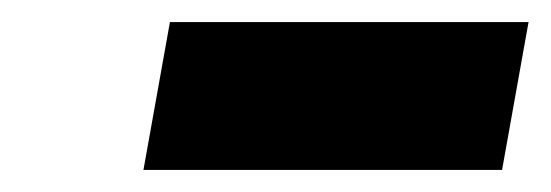

<svg xmlns="http://www.w3.org/2000/svg" viewBox="-20 -755 499 174"><path d="M110 -601H435L459 -735H134Z"/></svg>

Font: Fixel Display Black
Style: Italic
Weight: 900
Italic angle: -10°
Designer: AlfaBravo + MacPaw
Foundry: Kyrylo Tkachov, Marchela Mozhyna, Serhii Makarenko, Maria Weinstein, Zakhar Kryvoshyya
Version: Version 1.210;Glyphs 3.2 (3217)